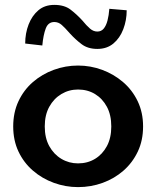

<svg xmlns="http://www.w3.org/2000/svg" viewBox="-20 -751 639 785"><path d="M299 14Q248 14 200 -3.5Q152 -21 114.5 -53.5Q77 -86 55.5 -131.5Q34 -177 34 -234Q34 -291 55.5 -337Q77 -383 114.5 -415.5Q152 -448 200 -465.5Q248 -483 299 -483Q350 -483 397.5 -465.5Q445 -448 483 -415.5Q521 -383 543 -337Q565 -291 565 -234Q565 -177 543.5 -131.5Q522 -86 485 -53.5Q448 -21 400 -3.5Q352 14 299 14ZM299 -83Q338 -83 368.5 -101.5Q399 -120 417 -153.5Q435 -187 435 -234Q435 -281 417 -314.5Q399 -348 368.5 -366.5Q338 -385 299 -385Q262 -385 231 -366.5Q200 -348 181.5 -314.5Q163 -281 163 -234Q163 -187 181.5 -153.5Q200 -120 231 -101.5Q262 -83 299 -83ZM378 -551Q339 -551 313.5 -570.5Q288 -590 267 -613Q246 -637 232.5 -649Q219 -661 202 -661Q177 -661 167 -634.5Q157 -608 153 -565L83 -573Q83 -615 97 -651Q111 -687 137 -709Q163 -731 202 -731Q243 -731 268 -712Q293 -693 316 -668Q334 -646 348 -634Q362 -622 378 -622Q394 -622 404 -634Q414 -646 419.5 -667Q425 -688 427 -715L498 -709Q498 -668 484 -631.5Q470 -595 443.5 -573Q417 -551 378 -551Z"/></svg>

Font: BioRhyme ExtraBold
Style: Bold
Weight: 700
Version: Version 1.600;gftools[0.9.33]